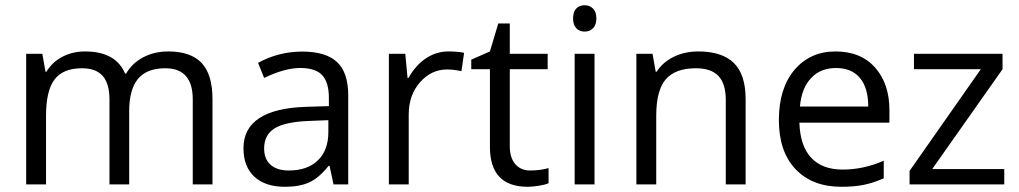

<svg xmlns="http://www.w3.org/2000/svg" viewBox="-20 -704 3891 733"><path d="M791.2 0H715.9V-324.6Q715.9 -443.4 611.2 -443.4Q540.4 -443.4 506.8 -402.9Q473.2 -362.5 473.2 -278.6V0H397.9V-324.6Q397.9 -384.7 372.1 -414.1Q346.3 -443.4 292.7 -443.4Q220.9 -443.4 188.3 -400.7Q155.7 -357.9 155.7 -261.4V0H79.9V-498.5H141.6L153.7 -430.2H157.2Q179 -466.6 217.9 -487.1Q256.8 -507.6 304.9 -507.6Q421.6 -507.6 457.5 -423.2H461.6Q484.3 -462.6 526.5 -485.1Q568.8 -507.6 622.3 -507.6Q708.3 -507.6 749.7 -463.6Q791.2 -419.6 791.2 -325.1Z M988.4 -137Q988.4 -96.6 1013.1 -74.8Q1037.9 -53.1 1082.4 -53.1Q1153.7 -53.1 1193.6 -91.8Q1233.6 -130.4 1233.6 -200.2V-245.2L1158.2 -242.2Q1068.3 -238.6 1028.3 -213.9Q988.4 -189.1 988.4 -137ZM1309.4 0H1253.3L1238.1 -70.8H1234.6Q1197.2 -24.3 1160.3 -7.6Q1123.4 9.1 1067.7 9.1Q992.9 9.1 951.2 -29.3Q909.5 -67.7 909.5 -138Q909.5 -288.7 1150.7 -296.3L1235.6 -298.8V-329.6Q1235.6 -389.3 1210.3 -416.8Q1185 -444.4 1126.1 -444.4Q1067.2 -444.4 988.4 -406.5L965.1 -464.1Q1044 -507.1 1134 -507.1Q1224 -507.1 1266.7 -467.1Q1309.4 -427.2 1309.4 -340.2Z M1692.1 -507.6Q1726.5 -507.6 1751.8 -502.5L1741.7 -432.3Q1711.8 -438.8 1687.1 -438.8Q1626.4 -438.8 1583.4 -389.8Q1540.4 -340.7 1540.4 -267.4V0H1464.6V-498.5H1527.3L1535.9 -406.5H1539.4Q1567.2 -455.5 1606.4 -481.5Q1645.6 -507.6 1692.1 -507.6Z M1926.2 -146.6Q1926.2 -101.6 1947.2 -77.4Q1968.1 -53.1 2004.8 -53.1Q2041.5 -53.1 2074.3 -62.2V-4.6Q2062.7 1 2037.7 5.1Q2012.6 9.1 1994.9 9.1Q1850.4 9.1 1850.4 -143.1V-439.8H1779.1V-476.2L1850.4 -507.6L1882.2 -614.3H1926.2V-498.5H2070.8V-439.8H1926.2Z M2244.2 -596.3Q2231.5 -583.4 2211.8 -583.4Q2192.1 -583.4 2180 -596.3Q2167.8 -609.2 2167.8 -634Q2167.8 -658.7 2180 -671.4Q2192.1 -684 2211.8 -684Q2231.5 -684 2244.2 -671.1Q2256.8 -658.2 2256.8 -633.7Q2256.8 -609.2 2244.2 -596.3ZM2249.7 -498.5V0H2173.9V-498.5Z M2826.6 0H2750.8V-322.5Q2750.8 -384.2 2723 -413.8Q2695.1 -443.4 2636.5 -443.4Q2558.1 -443.4 2521.7 -401.2Q2485.3 -358.9 2485.3 -261.4V0H2409.5V-498.5H2471.2L2483.3 -430.2H2486.9Q2510.1 -466.6 2552.1 -487.1Q2594 -507.6 2645.6 -507.6Q2736.6 -507.6 2781.6 -463.6Q2826.6 -419.6 2826.6 -325.1Z M3192.1 9.1Q3081.4 9.1 3017.2 -58.1Q2953.5 -125.4 2953.5 -245.7Q2953.5 -366 3012.6 -436.8Q3072.8 -507.6 3169.6 -507.6Q3266.4 -507.6 3321 -445.9Q3375.6 -384.2 3375.6 -283.6V-235.6H3031.9Q3034.4 -148.1 3076.3 -102.4Q3118.3 -56.6 3197.4 -56.6Q3276.5 -56.6 3353.9 -90.5V-23.3Q3315 -6.1 3278.6 1.5Q3242.2 9.1 3192.1 9.1ZM3294.7 -297.3Q3294.7 -368.6 3262.9 -406.5Q3231 -444.4 3171.6 -444.4Q3112.2 -444.4 3076.1 -405.5Q3039.9 -366.5 3033.9 -297.3Z M3814 -58.6V0H3452.5V-51.6L3724.5 -439.8H3469.2V-498.5H3807.4V-439.8L3538.9 -58.6Z"/></svg>

Font: Khula
Style: Regular
Weight: 400
Designer: Erin McLaughlin, Steve Matteson
Version: Version 1.000;PS 1.0;hotconv 1.0.72;makeotf.lib2.5.5900; ttf